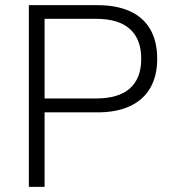

<svg xmlns="http://www.w3.org/2000/svg" viewBox="-20 -725 664 745"><path d="M92 0V-705H358Q433 -705 485 -681Q537 -657 563.5 -610.5Q590 -564 590 -497Q590 -431 563.5 -384.5Q537 -338 485 -313.5Q433 -289 358 -289H153V0ZM153 -343H353Q440 -343 484 -382Q528 -421 528 -497Q528 -573 484 -612.5Q440 -652 353 -652H153Z"/></svg>

Font: Nunito Sans 12pt Light
Style: Regular
Weight: 300
Designer: Vernon Adams
Foundry: Vernon Adams
Version: Version 3.101;gftools[0.9.27]